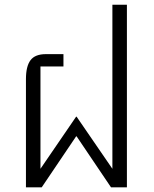

<svg xmlns="http://www.w3.org/2000/svg" viewBox="-20 -800 656 820"><path d="M90.8 0V-461.9Q90.8 -517.1 110.4 -543Q129.9 -568.8 175.8 -568.8H251V-516.1H152.8V-79.1L305.2 -301.8H307.1L460 -79.1V-779.8H522V0H454.1L307.1 -217.8H305.2L158.2 0Z"/></svg>

Font: Anuphan Light
Style: Regular
Weight: 300
Designer: Mike Abbink, Paul van der Laan, Pieter van Rosmalen, Mint Tantisuwanna
Foundry: Bold Monday; Cadson Demak
Version: Version 3.002;hotconv 1.0.109;makeotfexe 2.5.65596